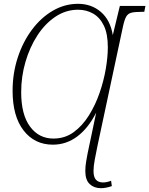

<svg xmlns="http://www.w3.org/2000/svg" viewBox="-20 -745 782 1006"><path d="M509 241Q473 241 450 219.5Q427 198 427 151Q427 127 431.5 100.5Q436 74 439 59L484 -155Q443 -74 385.5 -30.5Q328 13 257 13Q161 13 103.5 -61.5Q46 -136 46 -269Q46 -361 73 -443.5Q100 -526 147.5 -589.5Q195 -653 257 -689Q319 -725 389 -725Q459 -725 508.5 -682.5Q558 -640 571 -561L608 -714H742L736 -683H723Q687 -683 668.5 -678.5Q650 -674 640.5 -656.5Q631 -639 623 -600L491 18Q483 57 476.5 91.5Q470 126 470 151Q470 183 483 197Q496 211 520 211Q540 211 562 202L566 230Q535 241 509 241ZM260 -19Q320 -19 366 -52.5Q412 -86 446 -140.5Q480 -195 502 -259Q524 -323 534.5 -385.5Q545 -448 545 -497Q545 -567 524.5 -610Q504 -653 468.5 -673.5Q433 -694 389 -694Q325 -694 270.5 -657.5Q216 -621 176 -559.5Q136 -498 113.5 -421Q91 -344 91 -262Q91 -144 137.5 -81.5Q184 -19 260 -19Z"/></svg>

Font: Noto Serif ExtraLight
Style: Italic
Weight: 200
Italic angle: -12°
Designer: Monotype Design Team
Foundry: Monotype Imaging Inc.
Version: Version 2.014; ttfautohint (v1.8.4.7-5d5b)